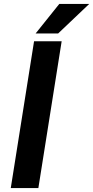

<svg xmlns="http://www.w3.org/2000/svg" viewBox="-20 -961 476 981"><path d="M35 0H176L295 -750H154ZM162 -790H277L436 -941H283Z"/></svg>

Font: Asimov Pro
Style: BdObl
Weight: 700
Designer: Google
Version: Version 2.000980; 2014